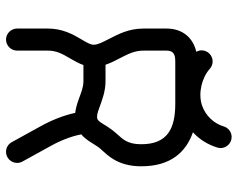

<svg xmlns="http://www.w3.org/2000/svg" viewBox="-96 -693 789 637"><g transform="rotate(90 298.5 -374.5)"><path d="M516.1 -54.2 463.9 -148.9C444.3 -184.1 431.2 -220.7 425.8 -249.5C436 -258.3 445.3 -270 453.6 -283.7C460.9 -295.9 469.2 -309.1 477.1 -316.9C492.7 -335 531.7 -369.1 531.7 -447.8C532.2 -546.9 483.4 -597.7 418.9 -620.1C442.9 -642.1 460.4 -670.4 469.7 -701.7C470.7 -705.1 471.2 -708.5 471.2 -711.9C471.2 -731.9 454.6 -748.5 434.6 -748.5C418 -748.5 403.8 -737.3 399.4 -722.2C390.1 -689.9 363.3 -661.1 328.6 -649.9C288.1 -636.7 236.3 -650.4 208 -676.3C202.1 -681.6 192.9 -685.5 183.6 -685.5C163.6 -685.5 147 -668.9 147 -648.9C147 -642.6 148.9 -636.7 151.9 -631.3C106 -620.6 74.7 -586.9 74.7 -531.7V-456.5C74.7 -406.2 94.2 -371.1 107.9 -344.2C120.1 -319.8 128.4 -305.2 128.4 -291C128.4 -279.8 121.6 -268.6 108.9 -247.1C94.2 -222.2 74.7 -187.5 74.7 -138.7V-36.6C74.7 -16.6 91.3 0 111.3 0C131.3 0 147.9 -16.6 147.9 -36.6V-138.7C147.9 -167 158.7 -187 172.4 -210C182.1 -226.6 190.4 -241.2 195.8 -256.8H249C269.5 -256.8 286.6 -249.5 310.5 -240.7C325.7 -235.4 340.8 -231 354.5 -229.5C362.3 -192.9 377.9 -152.3 399.4 -113.8L451.7 -19C458 -7.3 470.2 0 483.9 0C503.9 0 520.5 -16.6 520.5 -36.6C520.5 -43 519 -48.8 516.1 -54.2ZM147.9 -456.5V-531.7C147.9 -553.2 157.2 -561.5 183.6 -561.5H323.7C404.8 -561.5 459 -537.1 458.5 -447.8C458.5 -402.8 441.9 -387.7 423.3 -366.7C410.6 -353 398.4 -334 391.1 -321.8C383.3 -309.1 378.9 -304.2 374.5 -303.2C365.7 -300.3 356 -302.7 335.9 -310.1C314 -317.9 284.2 -330.1 249 -330.1H194.8C189 -347.7 180.2 -363.8 173.3 -377.4C159.7 -404.3 147.9 -425.8 147.9 -456.5Z"/></g></svg>

Font: Velvelyne
Style: Regular
Weight: 400
Designer: Manon Van der Borght et Mariel Nils
Foundry: Velvetyne
Version: Version 1.070;Glyphs 3.3.1 (3343)